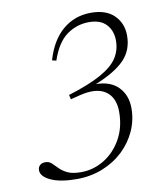

<svg xmlns="http://www.w3.org/2000/svg" viewBox="-79 -746 708 821"><g transform="rotate(-10 275.0 -335.0)"><path d="M212 -16Q266 -16 312.8 -44.8Q359.5 -73.5 388 -124.5Q416.5 -175.5 416.5 -242Q416.5 -305 376.5 -332.2Q336.5 -359.5 262 -340.5L222.5 -330.5L218 -350Q307 -377.5 359.2 -406.2Q411.5 -435 433.8 -468.5Q456 -502 456 -544.5Q456 -587 430.8 -614.5Q405.5 -642 355.5 -642Q302.5 -642 259 -610.8Q215.5 -579.5 190 -504L172 -508.5Q197 -593.5 248.8 -636.8Q300.5 -680 371 -680Q436.5 -680 471.5 -645.2Q506.5 -610.5 506.5 -557Q506.5 -494.5 466.5 -452.8Q426.5 -411 339.5 -376Q403.5 -375 437.2 -339.5Q471 -304 471 -248Q471 -196.5 450 -150Q429 -103.5 391 -67.5Q353 -31.5 301.2 -10.8Q249.5 10 188.5 10Q117.5 10 76.5 -9Q35.5 -28 35.5 -55Q35.5 -68 44 -76.2Q52.5 -84.5 67.5 -84.5Q84 -84.5 95 -74.2Q106 -64 118.8 -50.5Q131.5 -37 153 -26.5Q174.5 -16 212 -16Z"/></g></svg>

Font: Newsreader 16pt Light
Style: Italic
Weight: 300
Italic angle: -17°
Designer: Hugues Gentile
Foundry: Production Type
Version: Version 1.003; ttfautohint (v1.8.3)